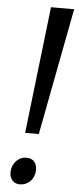

<svg xmlns="http://www.w3.org/2000/svg" viewBox="-59 -900 385 940"><g transform="rotate(5 133.0 -429.5)"><path d="M152.5 -868H266.3L147.2 -244.3H80ZM25.7 -51.4Q28 -82.9 48.9 -103.3Q69.7 -123.7 95.7 -123.7Q124.3 -123.7 137.5 -106.3Q150.8 -88.9 148.7 -62.5Q146.2 -29.8 125 -10.2Q103.8 9.3 75.2 9.3Q52.6 9.3 38.2 -7Q23.8 -23.3 25.7 -51.4Z"/></g></svg>

Font: Merriweather Light
Style: Italic
Weight: 300
Italic angle: -7.8°
Designer: Eben Sorkin
Foundry: Eben Sorkin
Version: Version 2.101